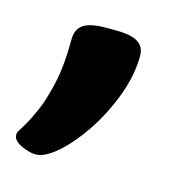

<svg xmlns="http://www.w3.org/2000/svg" viewBox="-59 -205 353 381"><g transform="rotate(15 118.0 -14.5)"><path d="M45 125Q32 125 15 117Q-2 109 -2 97Q-2 92 1.5 87Q5 82 9 75Q17 62 27.5 38.5Q38 15 46.5 -22.5Q55 -60 55 -114Q55 -135 69 -144.5Q83 -154 115 -154H135Q167 -154 181 -145Q195 -136 195 -118Q195 -78 179 -35Q163 8 139 44Q115 80 89.5 102.5Q64 125 45 125Z"/></g></svg>

Font: Asap Expanded
Style: Bold
Weight: 700
Width: 7
Designer: Pablo Cosgaya
Foundry: Omnibus-Type
Version: Version 3.001; ttfautohint (v1.8.4.7-5d5b)